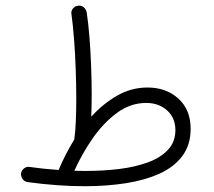

<svg xmlns="http://www.w3.org/2000/svg" viewBox="-20 -641 759 681"><path d="M54.7 -25.9Q56.2 -36.6 65.2 -43.7Q74.2 -50.8 85.4 -48.8Q137.2 -41.5 188 -38.1Q188.5 -39.1 189 -40.5Q200.2 -67.4 214.1 -94.2Q228 -121.1 243.7 -146.5Q243.7 -148.9 244.1 -151.9Q247.6 -177.2 249 -212.9Q250.5 -248.5 250.5 -291Q250.5 -341.8 248.5 -396.2Q246.6 -450.7 242.7 -501.5Q238.8 -552.2 233.4 -591.3Q231.4 -602.5 239 -611.1Q246.6 -619.6 256.3 -620.6Q268.1 -622.6 276.9 -615.2Q285.6 -607.9 287.6 -596.7Q293.5 -557.1 297.4 -507.8Q301.3 -458.5 303.2 -406.7Q305.2 -355 305.2 -307.6Q305.2 -264.2 303.7 -227.1Q345.2 -272.9 395.5 -301.8Q445.8 -330.6 503.4 -330.6Q569.8 -330.6 613 -291Q656.2 -251.5 656.2 -184.1Q656.2 -127 626.7 -87.6Q597.2 -48.3 545.2 -24.9Q493.2 -1.5 425.3 9Q357.4 19.5 281.2 19.5Q185.1 19.5 78.1 4.9Q66.4 2.9 60.1 -6.1Q53.7 -15.1 54.7 -25.9ZM498.5 -275.9Q442.4 -275.9 394.3 -240.2Q346.2 -204.6 308.1 -149.4Q270 -94.2 243.7 -35.2Q264.2 -34.7 284.2 -34.7Q346.7 -34.7 403.6 -41.7Q460.4 -48.8 505.4 -65.4Q550.3 -82 576.2 -110.1Q602.1 -138.2 602.1 -179.7Q602.1 -222.7 572.8 -249.3Q543.5 -275.9 498.5 -275.9Z"/></svg>

Font: Mikhak Light
Style: Regular
Weight: 300
Designer: Amin Abedi
Version: Version 3.3